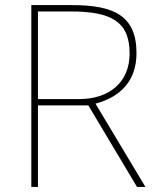

<svg xmlns="http://www.w3.org/2000/svg" viewBox="-20 -734 617 754"><path d="M262 -714H103V0H129V-320H327L518 0H551L355 -327C456 -354 516 -419 516 -525C516 -673 427 -714 262 -714ZM257 -689C413 -689 489 -652 489 -524C489 -410 408 -345 292 -345H129V-689Z"/></svg>

Font: Noto Sans Arabic Thin
Style: Regular
Weight: 100
Designer: Monotype Design Team, Nadine Chahine, Nizar Qandah and Khaled Hosny
Foundry: Monotype Imaging Inc.
Version: Version 2.012